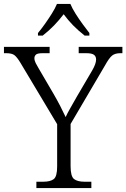

<svg xmlns="http://www.w3.org/2000/svg" viewBox="-28 -951 639 971"><path d="M156 0V-32H191Q226 -32 243.5 -45Q261 -58 261 -109V-323L75 -634Q58 -662 45 -672Q32 -682 3 -682H-8V-714H223V-682H188Q161 -682 153.5 -674.5Q146 -667 146 -657Q146 -645 152.5 -632Q159 -619 167 -606L243 -476Q261 -445 276.5 -415Q292 -385 304 -359Q312 -377 327.5 -404Q343 -431 361 -463L439 -596Q458 -629 458 -650Q458 -666 447 -674Q436 -682 408 -682H370V-714H591V-682H581Q554 -682 539 -670Q524 -658 503 -620L329 -324V-111Q329 -59 346.5 -45.5Q364 -32 399 -32H434V0ZM164 -784Q180 -803 198.5 -829Q217 -855 234 -882Q251 -909 260 -931H328Q337 -909 354 -882Q371 -855 390 -829Q409 -803 424 -784V-771H400Q367 -797 341.5 -823Q316 -849 294 -879Q271 -849 246 -823Q221 -797 188 -771H164Z"/></svg>

Font: Noto Serif Myanmar Light
Style: Regular
Weight: 300
Designer: Ben Mitchell and the Monotype Design Team
Foundry: Monotype Imaging Inc.
Version: Version 2.106; ttfautohint (v1.8.4.7-5d5b)